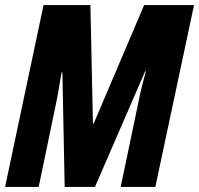

<svg xmlns="http://www.w3.org/2000/svg" viewBox="-23 -734 782 754"><path d="M148 -714H332L342 -249H345L543 -714H739L587 0H451L529 -373L541 -421L550 -454H547L350 0H231L222 -450H219L213 -416Q206 -371 200 -342L129 0H-3Z"/></svg>

Font: Noto Sans Display Ex Bold Cond
Style: Italic
Weight: 800
Width: 3
Italic angle: -12°
Designer: Monotype Design team
Foundry: Monotype Imaging Inc.
Version: Version 1.000